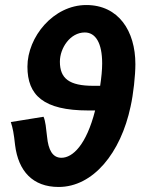

<svg xmlns="http://www.w3.org/2000/svg" viewBox="-20 -731 569 763"><path d="M351 -390C255 -390 218 -419 218 -486C218 -540 259 -602 317 -602C360 -602 386 -560 386 -479C386 -453 383 -423 378 -390ZM213 12C350 12 460 -123 499 -308C510 -357 518 -431 518 -476C518 -608 451 -711 323 -711C192 -711 89 -584 89 -466C89 -353 152 -292 331 -292H358C323 -155 269 -104 224 -104C189 -104 172 -135 167 -188C163 -222 161 -249 153 -267L23 -246C31 -222 35 -200 40 -154C53 -51 110 12 213 12Z"/></svg>

Font: Source Sans Pro
Style: Bold Italic
Weight: 700
Italic angle: -11°
Designer: Paul D. Hunt
Foundry: Adobe Systems Incorporated
Version: Version 3.006;hotconv 1.0.111;makeotfexe 2.5.65597